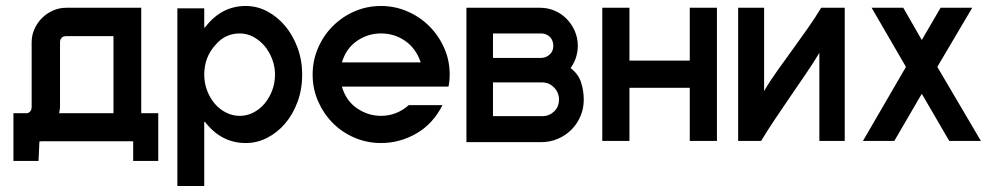

<svg xmlns="http://www.w3.org/2000/svg" viewBox="-20 -474 3330 643"><path d="M72 -95Q86 -100 86 -116V-333Q86 -356 95.5 -377Q105 -398 120.5 -413.5Q136 -429 157 -438.5Q178 -448 202 -448H453V-95H510V65H426V-1H119Q118 -1 115.5 -0.5Q113 0 112 0Q111 15 110.5 32Q110 49 109 65H25V-95ZM181 -115Q181 -111 180 -105.5Q179 -100 178 -95H360V-353H202Q191 -353 186 -347Q181 -341 181 -333Z M574 -446H664V-381Q666 -383 668 -384Q722 -454 803 -454Q841 -454 875 -436Q909 -418 935 -387Q961 -356 976.5 -314Q992 -272 992 -224Q992 -175 976.5 -133Q961 -91 935 -60.5Q909 -30 875 -12.5Q841 5 803 5Q722 5 668 -64L664 -67V149H574ZM702 -324Q664 -283 664 -224Q664 -196 673.5 -171Q683 -146 699 -127Q715 -108 737 -97Q759 -86 783 -86Q807 -86 828.5 -97Q850 -108 866 -127Q882 -146 891.5 -171Q901 -196 901 -224Q901 -251 891.5 -276Q882 -301 866 -320Q850 -339 828.5 -350.5Q807 -362 783 -362Q734 -362 702 -324Z M1256 -454Q1302 -454 1344 -436Q1386 -418 1417.5 -386.5Q1449 -355 1467.5 -313.5Q1486 -272 1486 -224Q1486 -203 1482 -184H1125Q1139 -136 1176 -111Q1213 -86 1256 -86Q1308 -86 1349 -122H1462Q1430 -59 1374.5 -27Q1319 5 1256 5Q1209 5 1167 -13Q1125 -31 1094 -62.5Q1063 -94 1045 -135.5Q1027 -177 1027 -224Q1027 -271 1045 -313Q1063 -355 1094.5 -386.5Q1126 -418 1167.5 -436Q1209 -454 1256 -454ZM1389 -265Q1373 -312 1337 -337Q1301 -362 1256 -362Q1212 -362 1175.5 -337Q1139 -312 1125 -265Z M1788 -448Q1815 -448 1838 -438Q1861 -428 1878 -410.5Q1895 -393 1905 -370Q1915 -347 1915 -321Q1915 -280 1891 -246Q1917 -226 1926 -198Q1935 -170 1935 -140Q1935 -111 1924 -85Q1913 -59 1893.5 -39.5Q1874 -20 1848 -9Q1822 2 1793 2H1542V-448ZM1631 -198V-85H1796Q1819 -85 1835.5 -100.5Q1852 -116 1852 -141Q1852 -164 1835.5 -181Q1819 -198 1796 -198ZM1631 -362V-280H1657H1791Q1808 -280 1820.5 -291Q1833 -302 1833 -320Q1833 -339 1821.5 -350.5Q1810 -362 1791 -362Z M2381 -448V-2H2290V-180H2088V-2H1997V-448H2088V-271H2290V-448Z M2724 -2V-297Q2705 -265 2679 -227Q2653 -189 2626 -149.5Q2599 -110 2573.5 -72Q2548 -34 2529 -2H2452V-448H2539V-169Q2558 -202 2583.5 -237.5Q2609 -273 2635 -309Q2661 -345 2686 -380.5Q2711 -416 2730 -448H2809V-2Z M3236 -448 3119 -250 3265 -2H3159L3067 -160L2975 -2H2870L3014 -250L2899 -448H3005L3067 -340L3130 -448Z"/></svg>

Font: Fundamental  Brigade
Style: Regular
Weight: 400
Designer: Peter Wiegel, original typeface by Arno Drescher 1935
Foundry: Peter Wiegel
Version: Version 0.000 2012 initial release